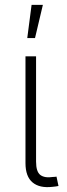

<svg xmlns="http://www.w3.org/2000/svg" viewBox="-20 -775 277 798"><path d="M198.2 1.5Q145 7.8 115.5 -16.6Q85.9 -41 85.9 -97.2V-541H129.9V-103.5Q129.9 -61 147.9 -47.6Q166 -34.2 200.7 -39.6Q206.5 -40 208.7 -40Q210.9 -40 214.8 -41L223.1 -2Q218.3 -1 211.7 0Q205.1 1 198.2 1.5ZM93.3 -616.7 111.3 -754.9H158.2L125.5 -616.7Z"/></svg>

Font: Inter 17pt ExtraLight
Style: Regular
Weight: 250
Version: Version 4.001;git-66647c0bb